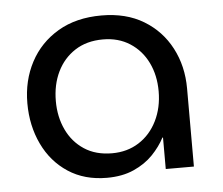

<svg xmlns="http://www.w3.org/2000/svg" viewBox="-44 -571 733 632"><g transform="rotate(-5 323.0 -255.0)"><path d="M285 12Q211 12 157 -23.5Q103 -59 74 -120Q45 -181 45 -255Q45 -330 77 -390.5Q109 -451 169 -486.5Q229 -522 313 -522Q394 -522 452 -487Q510 -452 541.5 -392Q573 -332 573 -258V0H480V-104H478Q463 -75 437.5 -48.5Q412 -22 374 -5Q336 12 285 12ZM309 -67Q359 -67 397.5 -91.5Q436 -116 457.5 -159.5Q479 -203 479 -257Q479 -310 458.5 -352Q438 -394 400 -418.5Q362 -443 311 -443Q257 -443 218.5 -418Q180 -393 159.5 -350.5Q139 -308 139 -254Q139 -202 159 -159.5Q179 -117 217 -92Q255 -67 309 -67Z"/></g></svg>

Font: MuseoModerno SemiBold
Style: Regular
Weight: 400
Version: Version 1.001